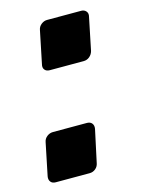

<svg xmlns="http://www.w3.org/2000/svg" viewBox="-85 -559 454 612"><g transform="rotate(-15 141.5 -253.5)"><path d="M97 -350Q86 -350 80.5 -357Q75 -364 78 -375L100 -482Q102 -493 111 -500Q120 -507 130 -507H243Q253 -507 259 -500Q265 -493 262 -482L240 -375Q237 -364 228.5 -357Q220 -350 209 -350ZM23 0Q12 0 6.5 -7Q1 -14 3 -25L25 -132Q27 -143 36 -150Q45 -157 56 -157H168Q179 -157 184.5 -150Q190 -143 188 -132L165 -25Q163 -14 154.5 -7Q146 0 135 0Z"/></g></svg>

Font: Rubik SemiBold
Style: Italic
Weight: 600
Italic angle: -12°
Designer: Hubert and Fischer
Foundry: Hubert and Fischer
Version: Version 2.300;gftools[0.9.30]